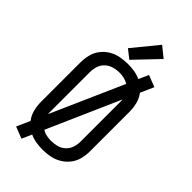

<svg xmlns="http://www.w3.org/2000/svg" viewBox="-308 -1058 1191 1191"><g transform="rotate(45 288.0 -462.5)"><path d="M148 52 177 -13Q203 -1 231.5 3.5Q260 8 288 8Q322 8 355 1.5Q388 -5 417.5 -23Q447 -41 467.5 -68Q488 -95 496 -128Q504 -161 504 -195V-540Q504 -574 495.5 -608Q487 -642 466 -669L505 -757L428 -787L399 -722Q373 -734 345 -738.5Q317 -743 288 -743Q254 -743 221 -736.5Q188 -730 158.5 -712.5Q129 -695 108.5 -667.5Q88 -640 80 -607Q72 -574 72 -540V-195Q72 -161 80.5 -127Q89 -93 110 -66L71 22ZM288 -68Q268 -68 247.5 -72Q227 -76 209 -87L419 -563Q420 -557 420 -551.5Q420 -546 420 -540V-195Q420 -169 412 -144Q404 -119 384.5 -100.5Q365 -82 339.5 -75Q314 -68 288 -68ZM157 -173Q156 -178 156 -183.5Q156 -189 156 -195V-540Q156 -566 164 -591.5Q172 -617 191.5 -635Q211 -653 236.5 -660.5Q262 -668 288 -668Q309 -668 329 -663.5Q349 -659 367 -648ZM275 -767 422 -921 353 -977 218 -812Z"/></g></svg>

Font: Iosevka SS01 Extended
Style: Regular
Weight: 400
Width: 7
Monospace: yes
Designer: Belleve Invis
Foundry: Belleve Invis
Version: Version 3.4.7; ttfautohint (v1.8.3)